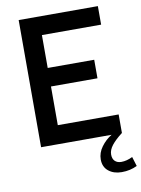

<svg xmlns="http://www.w3.org/2000/svg" viewBox="-98 -766 767 1041"><g transform="rotate(-10 286.0 -245.5)"><path d="M79 -700H515V-598H189V-417H445V-315H189V-102H524V0H79ZM524 0Q486 29 466 54.5Q446 80 446 105Q446 129 459 141.5Q472 154 494 154Q524 154 556 138L572 190Q534 209 487 209Q443 209 414.5 186Q386 163 386 122Q386 85 410 52.5Q434 20 467 0Z"/></g></svg>

Font: Cabin Medium
Style: Regular
Weight: 500
Designer: Pablo Impallari
Foundry: Pablo Impallari. http://www.impallari.com Igino Marini. http://www.ikern.com
Version: Version 2.001